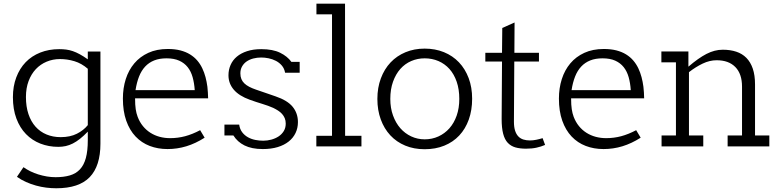

<svg xmlns="http://www.w3.org/2000/svg" viewBox="-20 -780 4159 1023"><path d="M279.8 223.1Q253.9 223.1 226.3 219.7Q198.7 216.3 171.6 208.7Q144.5 201.2 118.7 189.7Q92.8 178.2 70.3 162.1L105 110.8Q121.6 122.6 141.8 132.6Q162.1 142.6 184.3 149.4Q206.5 156.2 229.7 160.2Q252.9 164.1 276.4 164.1Q320.3 164.1 352.5 154.5Q384.8 145 406 122.3Q427.2 99.6 437.5 61.8Q447.8 23.9 447.8 -32.7V-78.6Q425.8 -55.7 406.2 -40.3Q386.7 -24.9 367.9 -15.4Q349.1 -5.9 330.1 -1.7Q311 2.4 290.5 2.4Q239.3 2.4 195.1 -14.9Q150.9 -32.2 118.4 -65.7Q85.9 -99.1 67.4 -148.4Q48.8 -197.8 48.8 -262.2Q48.8 -320.3 66.7 -367.7Q84.5 -415 116.7 -448.5Q148.9 -481.9 194.6 -500Q240.2 -518.1 295.9 -518.1Q314.9 -518.1 332.5 -515.9Q350.1 -513.7 367.9 -507.6Q385.7 -501.5 405 -491Q424.3 -480.5 447.8 -463.9V-505.4H515.1V-14.6Q515.1 104.5 458 163.8Q400.9 223.1 279.8 223.1ZM447.8 -413.6Q414.6 -442.4 376.5 -453.9Q338.4 -465.3 299.8 -465.3Q261.7 -465.3 228.5 -451.4Q195.3 -437.5 170.9 -411.6Q146.5 -385.7 132.3 -348.1Q118.2 -310.5 118.2 -263.2Q118.2 -211.9 131.6 -172.1Q145 -132.3 169.4 -105Q193.8 -77.6 228 -63.5Q262.2 -49.3 303.2 -49.3Q354 -49.3 389.9 -67.6Q425.8 -85.9 447.8 -113.3Z M699.7 -255.9Q699.7 -220.7 703.1 -198.2Q706.5 -175.8 713.4 -157.7Q724.1 -129.4 741.5 -108.2Q758.8 -86.9 781.5 -72.5Q804.2 -58.1 830.8 -51Q857.4 -43.9 886.2 -43.9Q927.7 -43.9 966.3 -54.2Q1004.9 -64.5 1046.4 -86.4L1070.3 -46.4Q1022 -15.6 973.1 -0.7Q924.3 14.2 872.6 14.2Q821.3 14.2 777.8 -2.4Q734.4 -19 702.4 -52.7Q670.4 -86.4 652.6 -137Q634.8 -187.5 634.8 -254.9Q634.8 -310.5 650.1 -358.6Q665.5 -406.7 695.6 -442.4Q725.6 -478 770.3 -498.5Q814.9 -519 874 -519Q911.6 -519 940.9 -511.5Q970.2 -503.9 992.4 -490.2Q1014.6 -476.6 1030.8 -457.8Q1046.9 -439 1057.6 -416.5Q1068.4 -394 1075 -369.1Q1081.5 -344.2 1085 -317.9Q1086.9 -302.2 1087.6 -286.9Q1088.4 -271.5 1088.9 -255.9ZM867.2 -469.2Q829.6 -469.2 801.5 -458Q773.4 -446.8 753.4 -425.3Q733.4 -403.8 720.9 -372.3Q708.5 -340.8 702.1 -299.8H1017.6Q1015.1 -337.4 1006.3 -368.7Q997.6 -399.9 980 -422.1Q962.4 -444.3 934.8 -456.8Q907.2 -469.2 867.2 -469.2Z M1499 -392.6Q1495.1 -415 1481.7 -430.7Q1468.3 -446.3 1450 -455.8Q1431.6 -465.3 1410.9 -469.5Q1390.1 -473.6 1372.1 -473.6Q1349.6 -473.6 1329.3 -468.3Q1309.1 -462.9 1293.9 -452.4Q1278.8 -441.9 1269.8 -426Q1260.7 -410.2 1260.7 -389.2Q1260.7 -372.1 1266.1 -358.9Q1271.5 -345.7 1282 -335.7Q1292.5 -325.7 1307.9 -317.6Q1323.2 -309.6 1343.3 -302.7Q1369.6 -293.9 1395.8 -284.7Q1421.9 -275.4 1448.2 -266.6Q1511.7 -245.1 1539.6 -210.7Q1567.4 -176.3 1567.4 -129.4Q1567.4 -97.7 1554.7 -71.3Q1542 -44.9 1518.1 -25.9Q1494.1 -6.8 1459.5 3.7Q1424.8 14.2 1380.4 14.2Q1350.1 14.2 1325.9 9.3Q1301.8 4.4 1282.7 -5.1Q1263.7 -14.6 1249 -27.8Q1234.4 -41 1223.6 -58.1H1175.8V-116.2H1254.4Q1257.8 -91.8 1270.5 -75.2Q1283.2 -58.6 1301.3 -48.6Q1319.3 -38.6 1340.6 -34.4Q1361.8 -30.3 1382.3 -30.3Q1404.3 -30.3 1425.8 -36.1Q1447.3 -42 1464.4 -53.2Q1481.4 -64.5 1491.9 -81.5Q1502.4 -98.6 1502.4 -121.6Q1502.4 -137.7 1497.1 -150.4Q1491.7 -163.1 1482.7 -173.1Q1473.6 -183.1 1461.4 -190.9Q1449.2 -198.7 1436 -205.1Q1409.7 -216.8 1377.2 -226.6Q1344.7 -236.3 1311 -248.5Q1253.9 -269 1225.6 -302.2Q1197.3 -335.4 1197.3 -378.9Q1197.3 -408.2 1208.5 -433.8Q1219.7 -459.5 1241.7 -478Q1263.7 -496.6 1296.4 -507.3Q1329.1 -518.1 1372.1 -518.1Q1433.6 -518.1 1472.4 -499Q1511.2 -480 1532.7 -450.2H1576.7V-392.6Z M1818.4 -760.3 1818.8 -56.6H1905.8V0H1665.5V-56.6H1749V-703.6H1666V-760.3Z M2242.7 15.1Q2185.5 15.1 2139.2 -4.2Q2092.8 -23.4 2059.8 -58.8Q2026.9 -94.2 2008.8 -143.6Q1990.7 -192.9 1990.7 -252.9Q1990.7 -313 2009.3 -362.5Q2027.8 -412.1 2061 -447.3Q2094.2 -482.4 2140.6 -501.7Q2187 -521 2242.7 -521Q2298.8 -521 2345.5 -502Q2392.1 -482.9 2425.3 -448Q2458.5 -413.1 2477.1 -363.8Q2495.6 -314.5 2495.6 -253.9Q2495.6 -192.9 2477.8 -143.1Q2460 -93.3 2427 -58.1Q2394 -22.9 2347.2 -3.9Q2300.3 15.1 2242.7 15.1ZM2242.7 -469.2Q2204.6 -469.2 2171.1 -454.8Q2137.7 -440.4 2113 -412.6Q2088.4 -384.8 2074 -344.5Q2059.6 -304.2 2059.6 -252.9Q2059.6 -204.6 2074 -164.8Q2088.4 -125 2113 -96.9Q2137.7 -68.8 2171.1 -53.2Q2204.6 -37.6 2242.7 -37.6Q2282.2 -37.6 2315.9 -53Q2349.6 -68.4 2374.5 -96.4Q2399.4 -124.5 2413.3 -164.3Q2427.2 -204.1 2427.2 -252.9Q2427.2 -304.2 2413.3 -344.5Q2399.4 -384.8 2374.8 -412.4Q2350.1 -439.9 2316.2 -454.6Q2282.2 -469.2 2242.7 -469.2Z M2782.7 12.2Q2750.5 12.2 2726.3 5.4Q2702.1 -1.5 2685.5 -19Q2668.9 -36.6 2660.9 -67.4Q2652.8 -98.1 2652.8 -146L2654.8 -452.1H2565.9V-498.5H2654.8L2656.2 -630.9L2721.7 -660.2L2720.7 -498.5H2851.6V-452.1H2720.2L2718.3 -131.8Q2718.3 -103 2724.4 -84Q2730.5 -64.9 2741.7 -53.2Q2752.9 -41.5 2768.6 -36.6Q2784.2 -31.7 2803.7 -31.7Q2819.8 -31.7 2836.9 -35.2Q2854 -38.6 2871.1 -43.9L2884.3 -7.8Q2862.8 1.5 2838.6 6.8Q2814.5 12.2 2782.7 12.2Z M3022.9 -255.9Q3022.9 -220.7 3026.4 -198.2Q3029.8 -175.8 3036.6 -157.7Q3047.4 -129.4 3064.7 -108.2Q3082 -86.9 3104.7 -72.5Q3127.4 -58.1 3154.1 -51Q3180.7 -43.9 3209.5 -43.9Q3251 -43.9 3289.6 -54.2Q3328.1 -64.5 3369.6 -86.4L3393.6 -46.4Q3345.2 -15.6 3296.4 -0.7Q3247.6 14.2 3195.8 14.2Q3144.5 14.2 3101.1 -2.4Q3057.6 -19 3025.6 -52.7Q2993.7 -86.4 2975.8 -137Q2958 -187.5 2958 -254.9Q2958 -310.5 2973.4 -358.6Q2988.8 -406.7 3018.8 -442.4Q3048.8 -478 3093.5 -498.5Q3138.2 -519 3197.3 -519Q3234.9 -519 3264.2 -511.5Q3293.5 -503.9 3315.7 -490.2Q3337.9 -476.6 3354 -457.8Q3370.1 -439 3380.9 -416.5Q3391.6 -394 3398.2 -369.1Q3404.8 -344.2 3408.2 -317.9Q3410.2 -302.2 3410.9 -286.9Q3411.6 -271.5 3412.1 -255.9ZM3190.4 -469.2Q3152.8 -469.2 3124.8 -458Q3096.7 -446.8 3076.7 -425.3Q3056.6 -403.8 3044.2 -372.3Q3031.7 -340.8 3025.4 -299.8H3340.8Q3338.4 -337.4 3329.6 -368.7Q3320.8 -399.9 3303.2 -422.1Q3285.6 -444.3 3258.1 -456.8Q3230.5 -469.2 3190.4 -469.2Z M3856.9 0V-58.1H3933.6V-318.4Q3933.6 -386.2 3898.2 -422.6Q3862.8 -459 3798.3 -459Q3761.2 -459 3723.9 -441.2Q3686.5 -423.3 3650.9 -395.5V-58.1H3727.1V0H3504.9V-58.1H3581.5V-447.8H3503.9V-505.9H3647.9V-424.8Q3674.8 -447.8 3698.5 -464.6Q3722.2 -481.4 3744.1 -492.7Q3766.1 -503.9 3787.4 -509.5Q3808.6 -515.1 3831.5 -515.1Q3871.1 -515.1 3902.8 -504.6Q3934.6 -494.1 3956.8 -471.7Q3979 -449.2 3991 -414.1Q4002.9 -378.9 4002.9 -330.1V-58.1H4079.1V0Z"/></svg>

Font: Twentytwelve Slab Light
Style: TwentytwelveSlab
Weight: 300
Designer: Domenico Catapano
Version: Version 1.00 2012